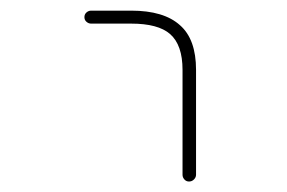

<svg xmlns="http://www.w3.org/2000/svg" viewBox="-20 -563 540 361"><path d="M323.2 -234.4V-431.6Q323.2 -478.5 299.8 -499Q277.3 -518.6 226.6 -518.6H151.4Q146.5 -518.6 142.6 -522Q138.7 -525.4 138.7 -530.8Q138.7 -536.1 142.6 -539.6Q146.5 -543 151.4 -543H226.6Q288.1 -543 318.4 -515.6Q348.6 -489.3 348.6 -431.6V-234.4Q348.6 -229.5 344.7 -225.6Q340.8 -221.7 335.4 -221.7Q330.1 -221.7 326.7 -225.6Q323.2 -229.5 323.2 -234.4Z"/></svg>

Font: Rounded-L Mgen+ 2m thin
Style: Regular
Weight: 100
Designer: [Source Han Sans]
Ryoko NISHIZUKA  (kana & ideographs); Paul D. Hunt (Latin, Greek & Cyrillic); Wenlong ZHANG  (bopomofo
Version: Version 1.059.20150602